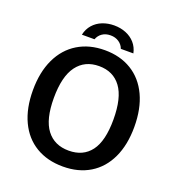

<svg xmlns="http://www.w3.org/2000/svg" viewBox="-160 -1040 1085 1179"><g transform="rotate(20 382.0 -451.0)"><path d="M50.5 -368.5Q50.5 -486.5 91.2 -572.5Q132 -658.5 207 -704.2Q282 -750 383 -750Q483.5 -750 558 -704.5Q632.5 -659 672.8 -573Q713 -487 713 -368.5Q713 -251 673 -165.8Q633 -80.5 558.5 -35.2Q484 10 383 10Q281 10 206 -35Q131 -80 90.8 -165.2Q50.5 -250.5 50.5 -368.5ZM383 -94Q477 -94 527 -160.5Q577 -227 577 -367Q577 -509 526.5 -577.5Q476 -646 383 -646Q290 -646 238.8 -577Q187.5 -508 187.5 -367Q187.5 -227.5 238.5 -160.8Q289.5 -94 383 -94ZM384.5 -847.5Q352.5 -847.5 330.2 -832Q308 -816.5 299 -791H216.5Q225 -830 249 -857.2Q273 -884.5 308.2 -898.5Q343.5 -912.5 384.5 -912.5Q426.5 -912.5 461.8 -898.2Q497 -884 521 -856.8Q545 -829.5 553 -791H471Q462 -816.5 439 -832Q416 -847.5 384.5 -847.5Z"/></g></svg>

Font: 1883 Sans SemiBold
Style: Regular
Weight: 600
Designer: 1883 Sans project is a fork of Public Sans.
Version: Version 1.009